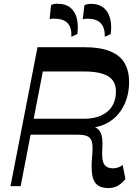

<svg xmlns="http://www.w3.org/2000/svg" viewBox="-20 -978 732 1009"><path d="M550.6 10.2Q510.9 10.2 490.4 -6.9Q470 -24 464.5 -59.2Q459 -94.4 463.4 -147.8Q468.6 -197 464.7 -223.5Q460.9 -249.9 443.3 -260.1Q425.7 -270.2 388 -270.2H128.1L144.3 -353.9H420.1Q496.9 -353.9 542 -389.5Q587.1 -425.1 589.2 -492.8Q590.6 -528.8 574.4 -553.1Q558.3 -577.4 520.2 -590Q482.2 -602.6 416.9 -602.6H205.1L88.6 0H35.2L177.2 -730H418.6Q507.8 -730 560.3 -708Q612.8 -685.9 635.9 -644.5Q659.1 -603 658.4 -543.8Q658.4 -499.1 644.6 -456.6Q630.8 -414.2 602.9 -380.1Q575 -346.1 532.6 -325.8Q490.3 -305.6 432.1 -305.2L442.2 -319.7Q492.4 -312.6 507.2 -284.1Q522.1 -255.7 517.6 -194.1Q513.4 -138.1 526.9 -115.8Q540.4 -93.4 573.4 -93.4Q589.7 -93.4 603.3 -98.8Q617 -104.1 624.6 -111.1L639.1 -37.6Q621 -14.6 599.9 -2.2Q578.7 10.2 550.6 10.2ZM530.8 -784.7Q531.9 -831.6 510 -855.6Q488.1 -879.7 438.8 -879.7Q431.8 -879.7 426.1 -879.2Q420.4 -878.7 415.1 -877L423.5 -950Q430.4 -953.9 438.7 -955.8Q447 -957.8 457.1 -957.8Q517.9 -957.8 544.5 -914.3Q571.1 -870.9 561.8 -799.2ZM355 -784.7Q357.5 -829.9 336.6 -854.9Q315.6 -880 261.9 -880Q255.9 -880 250.7 -879.5Q245.6 -879 240.6 -877.3L248.3 -951Q259.7 -958.4 279.2 -958.4Q325.3 -958.4 350.4 -937.3Q375.6 -916.1 383.9 -880.2Q392.2 -844.4 386.6 -799.2Z"/></svg>

Font: Savate ExtraLight
Style: Italic
Weight: 200
Italic angle: -11°
Designer: Max Esnée
Foundry: Plomb Type
Version: Version 2.000